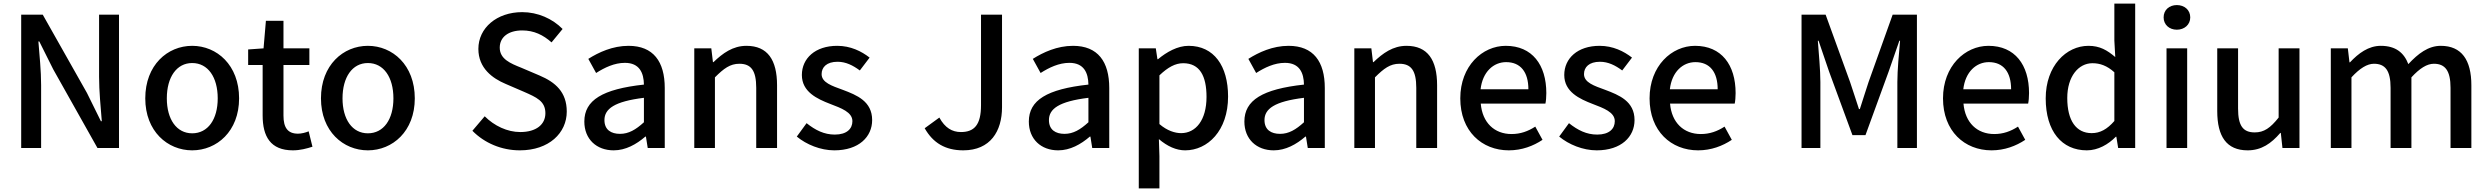

<svg xmlns="http://www.w3.org/2000/svg" viewBox="-20 -817 13743 1060"><path d="M97 0H207V-347C207 -427 198 -512 192 -588H197L274 -434L518 0H637V-736H527V-393C527 -313 536 -224 542 -148H537L460 -304L216 -736H97Z M1041 13C1177 13 1300 -92 1300 -274C1300 -458 1177 -564 1041 -564C905 -564 782 -458 782 -274C782 -92 905 13 1041 13ZM1041 -81C955 -81 901 -158 901 -274C901 -391 955 -469 1041 -469C1128 -469 1182 -391 1182 -274C1182 -158 1128 -81 1041 -81Z M1597 13C1637 13 1674 3 1705 -7L1684 -92C1668 -85 1644 -79 1625 -79C1568 -79 1545 -113 1545 -179V-458H1688V-550H1545V-702H1448L1435 -550L1350 -544V-458H1430V-180C1430 -64 1473 13 1597 13Z M2011 13C2147 13 2270 -92 2270 -274C2270 -458 2147 -564 2011 -564C1875 -564 1752 -458 1752 -274C1752 -92 1875 13 2011 13ZM2011 -81C1925 -81 1871 -158 1871 -274C1871 -391 1925 -469 2011 -469C2098 -469 2152 -391 2152 -274C2152 -158 2098 -81 2011 -81Z M2850 13C3011 13 3109 -83 3109 -201C3109 -309 3046 -363 2959 -400L2858 -443C2798 -467 2739 -491 2739 -554C2739 -613 2788 -649 2863 -649C2928 -649 2979 -624 3025 -583L3086 -657C3030 -714 2949 -750 2863 -750C2723 -750 2621 -663 2621 -547C2621 -440 2700 -384 2771 -354L2873 -310C2941 -280 2991 -259 2991 -192C2991 -130 2941 -88 2852 -88C2781 -88 2709 -122 2656 -175L2588 -95C2655 -27 2749 13 2850 13Z M3368 13C3434 13 3493 -20 3543 -63H3546L3556 0H3650V-331C3650 -477 3587 -564 3450 -564C3362 -564 3285 -528 3228 -492L3271 -414C3318 -444 3372 -470 3430 -470C3511 -470 3534 -414 3535 -350C3306 -325 3206 -264 3206 -146C3206 -49 3273 13 3368 13ZM3403 -78C3354 -78 3317 -100 3317 -154C3317 -216 3372 -257 3535 -277V-142C3490 -101 3451 -78 3403 -78Z M3813 0H3927V-390C3976 -439 4011 -465 4062 -465C4127 -465 4155 -427 4155 -332V0H4270V-346C4270 -486 4218 -564 4101 -564C4026 -564 3970 -523 3919 -474H3916L3907 -550H3813Z M4586 13C4722 13 4795 -62 4795 -154C4795 -258 4710 -292 4633 -321C4573 -343 4516 -361 4516 -408C4516 -446 4544 -476 4604 -476C4650 -476 4689 -456 4727 -428L4781 -499C4736 -534 4676 -564 4602 -564C4481 -564 4407 -495 4407 -403C4407 -310 4491 -271 4564 -243C4624 -220 4686 -198 4686 -148C4686 -106 4655 -74 4589 -74C4530 -74 4482 -98 4433 -137L4379 -63C4432 -19 4510 13 4586 13Z M5298 13C5448 13 5512 -93 5512 -225V-736H5396V-236C5396 -128 5359 -88 5285 -88C5237 -88 5197 -111 5166 -168L5085 -109C5131 -28 5199 13 5298 13Z M5822 13C5888 13 5947 -20 5997 -63H6000L6010 0H6104V-331C6104 -477 6041 -564 5904 -564C5816 -564 5739 -528 5682 -492L5725 -414C5772 -444 5826 -470 5884 -470C5965 -470 5988 -414 5989 -350C5760 -325 5660 -264 5660 -146C5660 -49 5727 13 5822 13ZM5857 -78C5808 -78 5771 -100 5771 -154C5771 -216 5826 -257 5989 -277V-142C5944 -101 5905 -78 5857 -78Z M6267 223H6381V45L6378 -49C6425 -9 6474 13 6523 13C6647 13 6760 -95 6760 -284C6760 -453 6682 -564 6542 -564C6481 -564 6421 -530 6373 -490H6370L6361 -550H6267ZM6501 -82C6467 -82 6424 -95 6381 -132V-401C6428 -446 6469 -468 6512 -468C6604 -468 6641 -397 6641 -282C6641 -153 6581 -82 6501 -82Z M7012 13C7078 13 7137 -20 7187 -63H7190L7200 0H7294V-331C7294 -477 7231 -564 7094 -564C7006 -564 6929 -528 6872 -492L6915 -414C6962 -444 7016 -470 7074 -470C7155 -470 7178 -414 7179 -350C6950 -325 6850 -264 6850 -146C6850 -49 6917 13 7012 13ZM7047 -78C6998 -78 6961 -100 6961 -154C6961 -216 7016 -257 7179 -277V-142C7134 -101 7095 -78 7047 -78Z M7457 0H7571V-390C7620 -439 7655 -465 7706 -465C7771 -465 7799 -427 7799 -332V0H7914V-346C7914 -486 7862 -564 7745 -564C7670 -564 7614 -523 7563 -474H7560L7551 -550H7457Z M8310 13C8382 13 8445 -11 8496 -45L8456 -118C8416 -92 8374 -77 8325 -77C8230 -77 8164 -140 8155 -245H8512C8515 -258 8517 -281 8517 -303C8517 -459 8439 -564 8293 -564C8164 -564 8042 -453 8042 -274C8042 -93 8161 13 8310 13ZM8154 -324C8165 -421 8226 -474 8295 -474C8375 -474 8418 -419 8418 -324Z M8795 13C8931 13 9004 -62 9004 -154C9004 -258 8919 -292 8842 -321C8782 -343 8725 -361 8725 -408C8725 -446 8753 -476 8813 -476C8859 -476 8898 -456 8936 -428L8990 -499C8945 -534 8885 -564 8811 -564C8690 -564 8616 -495 8616 -403C8616 -310 8700 -271 8773 -243C8833 -220 8895 -198 8895 -148C8895 -106 8864 -74 8798 -74C8739 -74 8691 -98 8642 -137L8588 -63C8641 -19 8719 13 8795 13Z M9355 13C9427 13 9490 -11 9541 -45L9501 -118C9461 -92 9419 -77 9370 -77C9275 -77 9209 -140 9200 -245H9557C9560 -258 9562 -281 9562 -303C9562 -459 9484 -564 9338 -564C9209 -564 9087 -453 9087 -274C9087 -93 9206 13 9355 13ZM9199 -324C9210 -421 9271 -474 9340 -474C9420 -474 9463 -419 9463 -324Z M9926 0H10030V-364C10030 -430 10021 -525 10016 -592H10020L10078 -422L10207 -71H10279L10407 -422L10466 -592H10470C10464 -525 10455 -430 10455 -364V0H10563V-736H10429L10296 -364C10279 -315 10265 -265 10248 -215H10243C10226 -265 10211 -315 10194 -364L10059 -736H9926Z M10975 13C11047 13 11110 -11 11161 -45L11121 -118C11081 -92 11039 -77 10990 -77C10895 -77 10829 -140 10820 -245H11177C11180 -258 11182 -281 11182 -303C11182 -459 11104 -564 10958 -564C10829 -564 10707 -453 10707 -274C10707 -93 10826 13 10975 13ZM10819 -324C10830 -421 10891 -474 10960 -474C11040 -474 11083 -419 11083 -324Z M11501 13C11563 13 11620 -20 11661 -62H11664L11674 0H11768V-797H11653V-593L11658 -502C11613 -540 11573 -564 11510 -564C11387 -564 11274 -453 11274 -274C11274 -92 11363 13 11501 13ZM11528 -82C11442 -82 11393 -151 11393 -276C11393 -395 11455 -468 11532 -468C11573 -468 11612 -455 11653 -418V-149C11613 -103 11574 -82 11528 -82Z M11941 0H12055V-550H11941ZM11998 -653C12040 -653 12072 -681 12072 -721C12072 -762 12040 -789 11998 -789C11956 -789 11925 -762 11925 -721C11925 -681 11956 -653 11998 -653Z M12389 13C12465 13 12519 -25 12569 -83H12572L12581 0H12675V-550H12560V-168C12514 -110 12479 -86 12428 -86C12363 -86 12336 -123 12336 -218V-550H12221V-204C12221 -64 12272 13 12389 13Z M12848 0H12962V-390C13008 -440 13049 -465 13086 -465C13149 -465 13178 -427 13178 -332V0H13293V-390C13339 -440 13379 -465 13417 -465C13479 -465 13509 -427 13509 -332V0H13624V-346C13624 -486 13570 -564 13455 -564C13386 -564 13330 -521 13276 -463C13252 -526 13206 -564 13124 -564C13056 -564 13001 -523 12954 -473H12951L12942 -550H12848Z"/></svg>

Font: Noto Sans Japanese Medium
Style: Regular
Weight: 500
Designer: Ryoko NISHIZUKA (kana & ideographs); Paul D. Hunt (Latin, Greek & Cyrillic); Wenlong ZHANG (bopomofo); Sandoll Communica
Foundry: Adobe Systems Incorporated
Version: Version 1.000;PS 1;hotconv 1.0.78;makeotf.lib2.5.61930